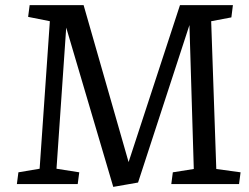

<svg xmlns="http://www.w3.org/2000/svg" viewBox="-20 -720 972 751"><path d="M721 -622 520 -6 423 11 239 -612 201 -60 290 -46 284 0H46L52 -46L135 -60L175 -637L90 -654L96 -700H307L483 -86L684 -700H891L885 -652L806 -637L826 -59L921 -46L915 0H650L656 -46L738 -59Z"/></svg>

Font: Literata 12pt
Style: Italic
Weight: 400
Italic angle: -2°
Designer: Latin by Veronika Burian and Jose Scaglione. Greek by Irene Vlachou. Cyrillic by Vera Evstafieva
Foundry: TypeTogether
Version: Version 3.002